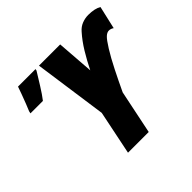

<svg xmlns="http://www.w3.org/2000/svg" viewBox="-172 -910 1101 1101"><g transform="rotate(-45 378.5 -360.0)"><path d="M278 0H446L501 -266Q531 -330 562.5 -392.5Q594 -455 622 -500Q650 -545 665.5 -559Q681 -573 695 -573Q711 -573 725 -563L757 -702Q728 -720 675 -720Q650 -720 625 -710.5Q600 -701 581 -679Q546 -640 515.5 -590Q485 -540 459 -487L442 -714H270L333 -268ZM42 -555H143Q165 -583 193 -628Q221 -673 240 -704L242 -714H100Q96 -701 85 -671.5Q74 -642 62.5 -612Q51 -582 45 -569Z"/></g></svg>

Font: Noto Sans Display Condensed Black
Style: Italic
Weight: 900
Width: 3
Italic angle: -192°
Designer: Monotype Design Team
Foundry: Monotype Imaging Inc.
Version: Version 1.900